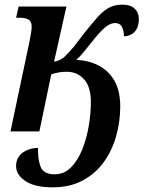

<svg xmlns="http://www.w3.org/2000/svg" viewBox="-20 -564 616 824"><path d="M206 240Q129 240 89 213Q49 186 49 149Q49 112 77 91.5Q105 71 143 71Q142 119 154 151Q166 183 212 184Q254 185 284 155Q314 125 333 77.5Q352 30 361 -24Q370 -78 370 -126Q370 -191 341 -223.5Q312 -256 266 -256Q232 -256 200 -245L149 0H25L107 -388Q110 -404 113 -421.5Q116 -439 116 -449Q116 -472 102.5 -480Q89 -488 63 -488H49L60 -536H265L212 -299Q239 -304 256 -319.5Q273 -335 298 -365L341 -421Q373 -461 397 -488.5Q421 -516 446 -530Q471 -544 504 -544Q541 -544 558.5 -526.5Q576 -509 576 -482Q576 -449 559.5 -429.5Q543 -410 512 -408Q512 -431 503.5 -448Q495 -465 475 -465Q451 -465 427 -443Q403 -421 375 -385Q353 -357 337 -338Q321 -319 307 -307Q359 -305 402 -283.5Q445 -262 470.5 -218.5Q496 -175 496 -107Q496 -42 478.5 20Q461 82 425.5 131.5Q390 181 335 210.5Q280 240 206 240Z"/></svg>

Font: Noto Serif SemiCondensed SemiBold
Style: Italic
Weight: 600
Width: 4
Italic angle: -12°
Designer: Monotype Design Team
Foundry: Monotype Imaging Inc.
Version: Version 2.014; ttfautohint (v1.8.4.7-5d5b)